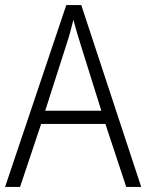

<svg xmlns="http://www.w3.org/2000/svg" viewBox="-20 -736 577 756"><path d="M477 0 395 -248H142L59 0H0L241 -716H300L536 0ZM297 -562Q291 -581 283 -608Q275 -635 269 -658Q263 -633 256 -608Q249 -583 242 -562L158 -300H379Z"/></svg>

Font: Noto Sans Myanmar SemiCondensed Light
Style: Regular
Weight: 300
Width: 4
Designer: Monotype Design Team
Foundry: Monotype Imaging Inc.
Version: Version 2.107; ttfautohint (v1.8.4.7-5d5b)